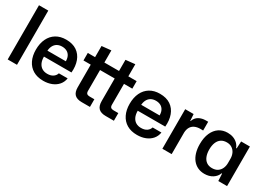

<svg xmlns="http://www.w3.org/2000/svg" viewBox="-5 -1478 3094 2236"><g transform="rotate(30 1542.0 -360.0)"><path d="M67 0V-729H192V0Z M548 9Q467 9 410.5 -24.5Q354 -58 324 -119.5Q294 -181 294 -263Q294 -348 324 -410.5Q354 -473 410 -507Q466 -541 543 -541Q631 -541 687.5 -502.5Q744 -464 769 -396Q794 -328 786 -240H416Q416 -189 432.5 -154.5Q449 -120 478.5 -102.5Q508 -85 548 -85Q595 -85 624.5 -105Q654 -125 664 -158H782Q774 -106 742 -68.5Q710 -31 660 -11Q610 9 548 9ZM416 -307 405 -320H676L664 -306Q666 -355 651 -386Q636 -417 608 -432Q580 -447 543 -447Q505 -447 477 -431Q449 -415 433 -383.5Q417 -352 416 -307Z M1062 0Q998 0 966.5 -30.5Q935 -61 935 -128V-431H837V-532H935V-682L1060 -695V-532H1257V-682L1382 -695V-532H1494V-431H1382V-151Q1382 -124 1394.5 -113.5Q1407 -103 1431 -103H1495V0H1384Q1320 0 1288.5 -30.5Q1257 -61 1257 -128V-431H1060V-151Q1060 -124 1072.5 -113.5Q1085 -103 1109 -103H1173V0Z M1809 9Q1728 9 1671.5 -24.5Q1615 -58 1585 -119.5Q1555 -181 1555 -263Q1555 -348 1585 -410.5Q1615 -473 1671 -507Q1727 -541 1804 -541Q1892 -541 1948.5 -502.5Q2005 -464 2030 -396Q2055 -328 2047 -240H1677Q1677 -189 1693.5 -154.5Q1710 -120 1739.5 -102.5Q1769 -85 1809 -85Q1856 -85 1885.5 -105Q1915 -125 1925 -158H2043Q2035 -106 2003 -68.5Q1971 -31 1921 -11Q1871 9 1809 9ZM1677 -307 1666 -320H1937L1925 -306Q1927 -355 1912 -386Q1897 -417 1869 -432Q1841 -447 1804 -447Q1766 -447 1738 -431Q1710 -415 1694 -383.5Q1678 -352 1677 -307Z M2147 0V-532H2260L2266 -443H2270Q2288 -494 2328.5 -516.5Q2369 -539 2421 -539Q2430 -539 2437.5 -539Q2445 -539 2452 -539V-421Q2446 -421 2437.5 -421.5Q2429 -422 2419 -422Q2371 -422 2339 -406.5Q2307 -391 2290.5 -362Q2274 -333 2272 -291V0Z M2715 9Q2666 9 2626 -9.5Q2586 -28 2557 -63.5Q2528 -99 2512.5 -150.5Q2497 -202 2497 -266Q2497 -353 2524.5 -415Q2552 -477 2601 -509.5Q2650 -542 2715 -542Q2757 -542 2791.5 -529Q2826 -516 2850.5 -492Q2875 -468 2887 -436H2894L2899 -532H3017V0H2899L2894 -97H2887Q2870 -49 2824 -20Q2778 9 2715 9ZM2759 -93Q2803 -93 2832.5 -112.5Q2862 -132 2877 -165Q2892 -198 2892 -238V-295Q2892 -336 2876.5 -369Q2861 -402 2831.5 -421Q2802 -440 2762 -440Q2717 -440 2686.5 -419.5Q2656 -399 2640 -360Q2624 -321 2624 -266Q2624 -213 2639.5 -174Q2655 -135 2685 -114Q2715 -93 2759 -93Z"/></g></svg>

Font: Mona Sans ExtraLight SemiBold
Style: Regular
Weight: 600
Version: Version 2.000